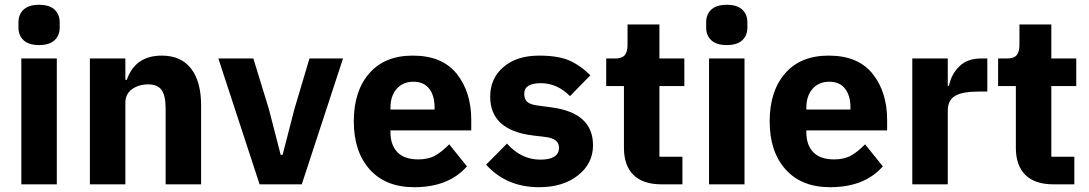

<svg xmlns="http://www.w3.org/2000/svg" viewBox="-20 -769 4544 801"><path d="M57 -654V-676Q57 -709 78.5 -729Q100 -749 143 -749Q186 -749 207.5 -729Q229 -709 229 -676V-654Q229 -621 207.5 -601Q186 -581 143 -581Q100 -581 78.5 -601Q57 -621 57 -654ZM69 0V-525H217V0Z M355 0V-525H503V-436H509Q544 -537 655 -537Q735 -537 777 -483Q819 -429 819 -329V0H671V-317Q671 -369 654.5 -393Q638 -417 598 -417Q559 -417 531 -397Q503 -377 503 -340V0Z M1063 0 891 -525H1037L1102 -313L1151 -123H1159L1208 -313L1271 -525H1411L1239 0Z M1708 12Q1589 12 1522.5 -62Q1456 -136 1456 -263Q1456 -389 1520.5 -463Q1585 -537 1702 -537Q1825 -537 1885.5 -461Q1946 -385 1946 -269V-225H1609V-217Q1609 -164 1638 -134Q1667 -104 1725 -104Q1767 -104 1795.5 -120Q1824 -136 1854 -167L1928 -75Q1852 12 1708 12ZM1609 -312H1793V-321Q1793 -370 1770.5 -399Q1748 -428 1705 -428Q1661 -428 1635 -398.5Q1609 -369 1609 -320Z M2229 12Q2093 12 2008 -82L2095 -170Q2155 -103 2234 -103Q2312 -103 2312 -153Q2312 -190 2259 -197L2202 -204Q2025 -226 2025 -366Q2025 -442 2080.5 -489.5Q2136 -537 2229 -537Q2307 -537 2353 -517.5Q2399 -498 2443 -455L2358 -368Q2304 -422 2237 -422Q2167 -422 2167 -378Q2167 -356 2179 -344.5Q2191 -333 2222 -329L2281 -321Q2454 -298 2454 -163Q2454 -87 2391.5 -37.5Q2329 12 2229 12Z M2739 0Q2663 0 2623 -39Q2583 -78 2583 -153V-410H2509V-525H2546Q2575 -525 2586.5 -539Q2598 -553 2598 -581V-667H2731V-525H2835V-410H2731V-115H2827V0Z M2926 -654V-676Q2926 -709 2947.5 -729Q2969 -749 3012 -749Q3055 -749 3076.5 -729Q3098 -709 3098 -676V-654Q3098 -621 3076.5 -601Q3055 -581 3012 -581Q2969 -581 2947.5 -601Q2926 -621 2926 -654ZM2938 0V-525H3086V0Z M3443 12Q3324 12 3257.5 -62Q3191 -136 3191 -263Q3191 -389 3255.5 -463Q3320 -537 3437 -537Q3560 -537 3620.5 -461Q3681 -385 3681 -269V-225H3344V-217Q3344 -164 3373 -134Q3402 -104 3460 -104Q3502 -104 3530.5 -120Q3559 -136 3589 -167L3663 -75Q3587 12 3443 12ZM3344 -312H3528V-321Q3528 -370 3505.5 -399Q3483 -428 3440 -428Q3396 -428 3370 -398.5Q3344 -369 3344 -320Z M3786 0V-525H3934V-411H3939Q3949 -460 3982.5 -492.5Q4016 -525 4073 -525H4099V-387H4062Q3995 -387 3964.5 -369Q3934 -351 3934 -307V0Z M4374 0Q4298 0 4258 -39Q4218 -78 4218 -153V-410H4144V-525H4181Q4210 -525 4221.5 -539Q4233 -553 4233 -581V-667H4366V-525H4470V-410H4366V-115H4462V0Z"/></svg>

Font: Anuphan
Style: Bold
Weight: 700
Designer: Mike Abbink, Paul van der Laan, Pieter van Rosmalen, Mint Tantisuwanna
Foundry: Bold Monday; Cadson Demak
Version: Version 3.002;hotconv 1.0.109;makeotfexe 2.5.65596